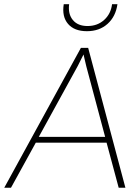

<svg xmlns="http://www.w3.org/2000/svg" viewBox="-42 -886 660 906"><path d="M-22 0 339.8 -660.2H374L549.8 0H518.1L460.9 -212.9H127L9.8 0ZM141.1 -240.2H454.1L365.2 -573.2L352.1 -628.9L325.2 -575.2ZM258.8 -866.2H284.2Q278.3 -819.8 301.8 -791.5Q325.2 -763.2 371.1 -763.2Q417.5 -763.2 449.2 -791.7Q481 -820.3 486.8 -866.2H512.2Q503.9 -807.6 465.3 -773.2Q426.8 -738.8 368.2 -738.8Q308.6 -738.8 279.1 -773.2Q249.5 -807.6 258.8 -866.2Z"/></svg>

Font: Human Sans ExtraLight
Style: Italic
Weight: 200
Italic angle: -8°
Designer: Tim Radville
Foundry: Continuum
Version: Version 1.000;FEAKit 1.0